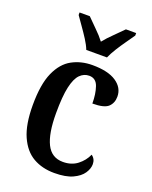

<svg xmlns="http://www.w3.org/2000/svg" viewBox="-145 -845 738 934"><g transform="rotate(20 224.0 -378.0)"><path d="M253 10Q190 10 143 -17Q96 -44 69 -104.5Q42 -165 42 -265Q42 -373 69.5 -434.5Q97 -496 144 -521.5Q191 -547 249 -547Q330 -547 372.5 -518.5Q415 -490 415 -444Q415 -411 394 -391Q373 -371 312 -371Q312 -421 299.5 -457Q287 -493 252 -493Q225 -493 204.5 -472.5Q184 -452 173 -403Q162 -354 162 -266Q162 -162 188.5 -108.5Q215 -55 274 -55Q318 -55 348.5 -78.5Q379 -102 394 -136Q415 -121 415 -94Q415 -71 399 -47Q383 -23 347.5 -6.5Q312 10 253 10ZM195 -606Q186 -629 169 -655.5Q152 -682 133.5 -708Q115 -734 102 -753V-766H155Q175 -745 202 -719Q229 -693 248 -668Q268 -693 295 -719Q322 -745 342 -766H395V-753Q382 -734 363.5 -708Q345 -682 328.5 -655.5Q312 -629 302 -606Z"/></g></svg>

Font: Noto Serif Condensed SemiBold
Style: Regular
Weight: 600
Width: 3
Designer: Monotype Design Team
Foundry: Monotype Imaging Inc.
Version: Version 2.013